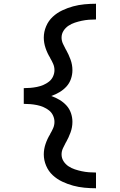

<svg xmlns="http://www.w3.org/2000/svg" viewBox="-20 -853 640 1026"><path d="M493 153Q462 153 431 150Q400 147 370.5 139Q341 131 312.5 117.5Q284 104 261.5 83Q239 62 226.5 32.5Q214 3 214 -28Q214 -56 223.5 -84Q233 -112 248 -136V-137Q257 -152 264 -168Q271 -184 271 -202Q271 -219 263.5 -235.5Q256 -252 242 -263Q228 -274 211.5 -281Q195 -288 177.5 -291.5Q160 -295 142.5 -296.5Q125 -298 107 -298V-319V-382Q125 -382 142.5 -383.5Q160 -385 177.5 -388.5Q195 -392 211.5 -399Q228 -406 242 -417Q256 -428 263.5 -444.5Q271 -461 271 -478Q271 -496 264 -512Q257 -528 248 -543V-544Q233 -568 223.5 -596Q214 -624 214 -652Q214 -683 226.5 -712.5Q239 -742 261.5 -763Q284 -784 312.5 -797.5Q341 -811 370.5 -819Q400 -827 431 -830Q462 -833 493 -833V-749Q474 -749 455 -747.5Q436 -746 417 -742Q398 -738 380 -732Q362 -726 346 -715.5Q330 -705 319.5 -688.5Q309 -672 309 -652Q309 -635 316.5 -619Q324 -603 332 -588L333 -587Q347 -562 357 -534.5Q367 -507 367 -478Q367 -454 359 -431Q351 -408 335 -390.5Q319 -373 298 -360.5Q277 -348 254 -340Q277 -332 298 -319.5Q319 -307 335 -289.5Q351 -272 359 -249Q367 -226 367 -202Q367 -173 357 -145.5Q347 -118 333 -93L332 -92Q324 -77 316.5 -61Q309 -45 309 -28Q309 -8 319.5 8.5Q330 25 346 35.5Q362 46 380 52Q398 58 417 62Q436 66 455 67.5Q474 69 493 69Z"/></svg>

Font: Zed Mono Medium Extended
Style: Regular
Weight: 500
Width: 7
Monospace: yes
Designer: Belleve Invis
Foundry: Belleve Invis
Version: Version 1.0.0; ttfautohint (v1.8.4)